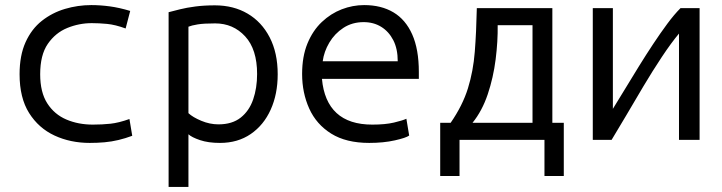

<svg xmlns="http://www.w3.org/2000/svg" viewBox="-20 -550 2840 755"><path d="M333 12Q257 12 194.5 -17Q132 -46 94.5 -105.5Q57 -165 57 -258Q57 -332 80.5 -384Q104 -436 144.5 -468Q185 -500 235.5 -515Q286 -530 339 -530Q374 -530 411.5 -525Q449 -520 492 -507L474 -438Q433 -453 401 -456Q369 -459 341 -459Q291 -459 244.5 -440Q198 -421 168 -377.5Q138 -334 138 -258Q138 -187 166 -143.5Q194 -100 241 -80Q288 -60 345 -60Q382 -60 414.5 -63.5Q447 -67 489 -82L500 -16Q473 -6 446 0.5Q419 7 391 9.5Q363 12 333 12Z M643 185V-502Q662 -507 688 -513.5Q714 -520 748.5 -524.5Q783 -529 825 -529Q898 -529 953.5 -496.5Q1009 -464 1040.5 -403Q1072 -342 1072 -258Q1072 -180 1044.5 -119Q1017 -58 966 -23Q915 12 845 12Q799 12 766.5 1Q734 -10 721 -22V185ZM839 -61Q893 -61 926.5 -87.5Q960 -114 975.5 -159Q991 -204 991 -259Q991 -356 944 -407Q897 -458 826 -458Q781 -458 757 -454Q733 -450 721 -445V-105Q738 -89 771.5 -75Q805 -61 839 -61Z M1432 12Q1341 12 1282.5 -24.5Q1224 -61 1196 -123Q1168 -185 1168 -259Q1168 -328 1189 -379Q1210 -430 1245.5 -463.5Q1281 -497 1324 -513.5Q1367 -530 1412 -530Q1479 -530 1527 -501.5Q1575 -473 1601 -414.5Q1627 -356 1627 -267Q1627 -263 1627 -255Q1627 -247 1627 -240H1246Q1254 -151 1303.5 -105.5Q1353 -60 1444 -60Q1495 -60 1529 -68Q1563 -76 1578 -83L1589 -17Q1577 -8 1532.5 2Q1488 12 1432 12ZM1249 -309H1544Q1544 -358 1526.5 -392Q1509 -426 1479 -444.5Q1449 -463 1410 -463Q1365 -463 1330.5 -440.5Q1296 -418 1275 -382.5Q1254 -347 1249 -309Z M1711 142V-67H1752Q1799 -135 1820 -202.5Q1841 -270 1847 -346.5Q1853 -423 1855 -518H2152V-67H2197V142H2121V0H1787V142ZM1838 -67H2074V-451H1937Q1938 -388 1929 -316.5Q1920 -245 1898 -179.5Q1876 -114 1838 -67Z M2311 0V-518H2390V-122Q2413 -159 2439 -202Q2465 -245 2492.5 -289.5Q2520 -334 2548.5 -377Q2577 -420 2604 -456.5Q2631 -493 2656 -518H2731V0H2650V-418Q2619 -381 2582.5 -326Q2546 -271 2510 -210.5Q2474 -150 2441.5 -94.5Q2409 -39 2385 0Z"/></svg>

Font: Ubuntu Sans Mono
Style: Regular
Weight: 400
Monospace: yes
Designer: Dalton Maag Ltd
Foundry: Dalton Maag Ltd
Version: Version 1.006